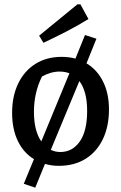

<svg xmlns="http://www.w3.org/2000/svg" viewBox="-20 -757 560 888"><path d="M252 10Q218 10 188 1L143 111L90 93L137 -21Q89 -50 62.5 -105Q36 -160 36 -235Q36 -313 64.5 -371.5Q93 -430 144.5 -462Q196 -494 265 -494Q299 -494 329 -486L373 -595L426 -578L380 -464Q429 -435 456.5 -380Q484 -325 484 -251Q484 -172 455.5 -113Q427 -54 375 -22Q323 10 252 10ZM137 -240Q137 -152 171 -103L301 -418Q280 -426 256 -426Q215 -426 174 -403Q137 -328 137 -240ZM259 -54Q315 -54 349 -102.5Q383 -151 383 -244Q383 -335 347 -382L215 -64Q235 -54 259 -54ZM181 -559 161 -592 338 -737H352L389 -669Q339 -638 286.5 -611Q234 -584 181 -559Z"/></svg>

Font: Piazzolla Medium
Style: Regular
Weight: 500
Designer: Juan Pablo del Peral
Foundry: Huerta Tipografica
Version: Version 1.330